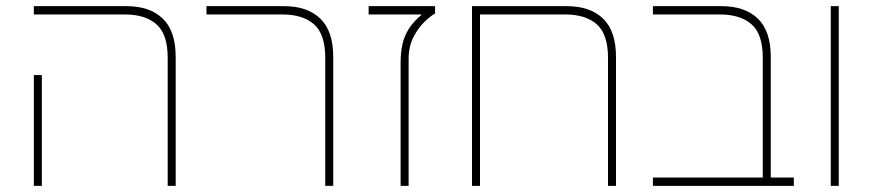

<svg xmlns="http://www.w3.org/2000/svg" viewBox="-20 -604 2836 624"><path d="M525 0V-416Q525 -493 488.5 -525Q452 -557 386 -557H90V-584H391Q467 -584 509 -543.5Q551 -503 551 -419V0ZM90 0V-360H116V0Z M1037 0V-416Q1037 -493 1000.5 -525Q964 -557 898 -557H651V-584H903Q979 -584 1021 -543.5Q1063 -503 1063 -419V0Z M1282 0V-400Q1282 -434 1288 -460.5Q1294 -487 1308.5 -510Q1323 -533 1349 -555V-557H1178V-584H1394V-560Q1379 -552 1359 -532.5Q1339 -513 1323.5 -483Q1308 -453 1308 -411V0Z M1822 -584Q1898 -584 1940 -543.5Q1982 -503 1982 -419V0H1956V-416Q1956 -493 1919.5 -525Q1883 -557 1817 -557H1540V0H1514V-584Z M2459 0V-416Q2459 -493 2422.5 -525Q2386 -557 2320 -557H2102V-584H2325Q2401 -584 2443 -543.5Q2485 -503 2485 -419V0ZM2102 0V-27H2560V0Z M2680 0V-584H2706V0Z"/></svg>

Font: Noto Sans Hebrew Thin
Style: Regular
Weight: 250
Designer: Monotype Design Team
Foundry: Monotype Imaging Inc.
Version: Version 2.003